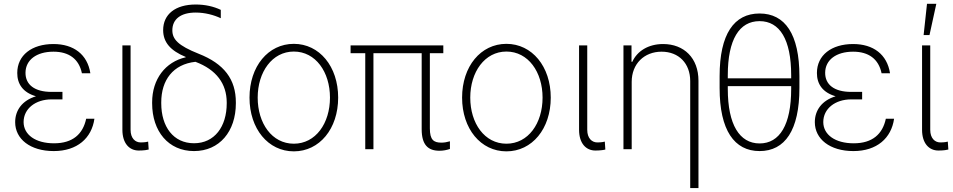

<svg xmlns="http://www.w3.org/2000/svg" viewBox="-20 -784 5009 1009"><path d="M308.2 -290.1V-301.1H250.4C161.9 -301.1 113.3 -339.1 114 -402.3C114.7 -469.1 171.9 -512.4 261 -512.4C342 -512.4 394.9 -474.4 410.5 -398.8H454.9C439.6 -497.9 367.2 -552.6 261 -552.6C146.7 -552.6 70.7 -493.6 70.7 -400.6C70.3 -343.8 99.8 -297.9 169 -278.1C96.2 -255.7 59.7 -204.2 59.7 -142C59.7 -53.6 138.5 9.9 262.4 9.9C386 9.9 462 -58.2 476.2 -160.2H432.9C415.8 -79.5 362.6 -30.9 263.8 -30.9C166.5 -30.9 104.4 -76 104 -142.4C104 -213.4 167.3 -261.7 250.4 -261.7H308.2Z M623.2 -545.5V-101.9C623.2 -30.9 659.4 7.1 709.2 7.1C737.2 7.1 755.3 3.6 761.4 1.8L758.5 -39.8C755.3 -38.4 739.3 -35.5 719.1 -35.5C690.7 -35.5 666.2 -57.2 666.2 -101.9V-545.5Z M837.4 -625.7C837.4 -562.1 875.7 -517.8 956 -484.7V-483C849.1 -458.5 779.5 -368.3 779.5 -246.1V-241.1C779.5 -93.8 865.1 9.9 999.6 9.9C1133.5 9.9 1219.5 -93.4 1219.5 -241.1V-245.7C1219.5 -366.8 1158.4 -448.9 1023.4 -501.8C916.2 -544.4 885.7 -577.8 885.7 -624.6C885.7 -683.2 929.7 -718 1008.5 -718C1056.5 -718 1103.7 -705.6 1140.3 -688.2V-732.2C1101.9 -750.4 1057.5 -760.3 1008.5 -760.3C901.3 -760.3 837.4 -708.8 837.4 -625.7ZM827.4 -246.1C827.4 -363.3 889.6 -446.4 1007.1 -459.2C1117.9 -417.6 1171.2 -343.4 1171.5 -245.7V-241.1C1171.5 -118.3 1107.2 -31.2 999.6 -31.2C891.3 -31.2 827.4 -117.9 827.4 -241.1Z M1524.1 11.4C1659.1 11.4 1757.1 -107.2 1757.1 -271C1757.1 -434.7 1658.7 -553.6 1524.1 -553.6C1389.2 -553.6 1291.2 -435 1291.2 -271C1291.2 -107.2 1389.2 11.4 1524.1 11.4ZM1524.1 -28.8C1409.4 -28.8 1334.2 -135.7 1334.2 -271C1334.2 -405.5 1410.2 -513.1 1524.1 -513.1C1638.5 -513.1 1714.1 -405.9 1714.1 -271C1714.1 -135.7 1638.8 -28.8 1524.1 -28.8Z M2309.7 -545.5H1822.4V-504.3H1899.5V0H1942.5V-504.3H2196V-104.8C2196 -23.8 2228.7 8.2 2289.1 8.2C2311.1 8.2 2327.4 4.3 2344.5 -1.1V-41.5C2329.2 -36.9 2313.9 -34.4 2299.7 -34.4C2258.9 -34.4 2239 -49 2239 -109.4V-504.3H2309.7Z M2641.3 11.4C2776.3 11.4 2874.3 -107.2 2874.3 -271C2874.3 -434.7 2775.9 -553.6 2641.3 -553.6C2506.4 -553.6 2408.4 -435 2408.4 -271C2408.4 -107.2 2506.4 11.4 2641.3 11.4ZM2641.3 -28.8C2526.6 -28.8 2451.3 -135.7 2451.3 -271C2451.3 -405.5 2527.3 -513.1 2641.3 -513.1C2755.7 -513.1 2831.3 -405.9 2831.3 -271C2831.3 -135.7 2756 -28.8 2641.3 -28.8Z M3023.1 -545.5V-101.9C3023.1 -30.9 3059.3 7.1 3109 7.1C3137.1 7.1 3155.2 3.6 3161.2 1.8L3158.4 -39.8C3155.2 -38.4 3139.2 -35.5 3119 -35.5C3090.6 -35.5 3066.1 -57.2 3066.1 -101.9V-545.5Z M3299.7 -353.7C3299.7 -448.9 3365.8 -512.4 3456.7 -512.4C3547.2 -512.4 3607.2 -450.6 3607.2 -358V204.5H3650.6V-359.7C3650.6 -479 3574.6 -552.6 3464.8 -552.6C3387.1 -552.6 3328.5 -515.6 3302.9 -459.2H3298.7V-545.5H3256.4V0H3299.7Z M4181.1 -383.5C4181.1 -604.8 4105.5 -713.1 3971.6 -713.1C3837.4 -713.1 3761.7 -604.8 3761.7 -383.5V-321.4C3761.7 -99.8 3838.8 9.9 3971.9 9.9C4105.1 9.9 4181.1 -99.8 4181.1 -321.4ZM3804.7 -372.5V-388.8C3804.7 -576.3 3865.1 -672.9 3971.6 -672.9C4077.8 -672.9 4137.8 -576.3 4137.8 -388.8V-372.5ZM4137.8 -316.4C4137.8 -128.9 4077.8 -30.2 3971.9 -30.2C3866.5 -30.2 3804.7 -128.9 3804.7 -316.4V-331.3H4137.8Z M4510.7 -290.1V-301.1H4452.8C4364.3 -301.1 4315.7 -339.1 4316.4 -402.3C4317.1 -469.1 4374.3 -512.4 4463.4 -512.4C4544.4 -512.4 4597.3 -474.4 4612.9 -398.8H4657.3C4642 -497.9 4569.6 -552.6 4463.4 -552.6C4349.1 -552.6 4273.1 -493.6 4273.1 -400.6C4272.7 -343.8 4302.2 -297.9 4371.4 -278.1C4298.7 -255.7 4262.1 -204.2 4262.1 -142C4262.1 -53.6 4340.9 9.9 4464.8 9.9C4588.4 9.9 4664.4 -58.2 4678.6 -160.2H4635.3C4618.3 -79.5 4565 -30.9 4466.3 -30.9C4369 -30.9 4306.8 -76 4306.5 -142.4C4306.5 -213.4 4369.7 -261.7 4452.8 -261.7H4510.7Z M4825.6 -545.5V-101.9C4825.6 -30.9 4861.9 7.1 4911.6 7.1C4939.6 7.1 4957.7 3.6 4963.8 1.8L4960.9 -39.8C4957.7 -38.4 4941.8 -35.5 4921.5 -35.5C4893.1 -35.5 4868.6 -57.2 4868.6 -101.9V-545.5ZM4833.8 -599.8H4864.7L4900.6 -764.2H4851.6Z"/></svg>

Font: Karasuma Gothic
Style: Thin
Weight: 200
Designer: Rasmus Andersson / Ryoko Ishizuka
Foundry: rsms
Version: Version 1.00